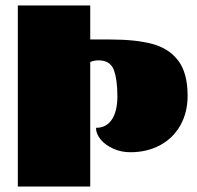

<svg xmlns="http://www.w3.org/2000/svg" viewBox="-20 -680 720 700"><path d="M309 -536H383Q476 -536 536.5 -519.5Q597 -503 630.5 -458Q664 -413 664 -331Q664 -270 637.5 -223Q611 -176 563.5 -150.5Q516 -125 455 -125Q422 -125 393 -138Q364 -151 347 -171.5Q330 -192 330 -214Q368 -214 388 -244.5Q408 -275 408 -329Q408 -390 395 -425Q382 -460 339 -460Q323 -460 309 -454V0H45V-660H309Z"/></svg>

Font: Sansita Black
Style: Regular
Weight: 900
Designer: Pablo Cosgaya
Foundry: Omnibus-Type
Version: Version 1.006; ttfautohint (v1.5)